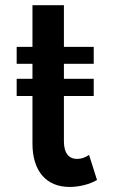

<svg xmlns="http://www.w3.org/2000/svg" viewBox="-20 -724 450 760"><path d="M255.5 16C293 16 334 6 364 -11.5L332.5 -111C318 -100.5 302.5 -95 285 -95C251.5 -95 233 -119.5 233 -164V-344H351V-412H233V-471.5H351V-538.5H233V-703.5H108.5V-538.5H46V-471.5H108.5V-412H46V-344H108.5V-155.5C108.5 -47 163 16 255.5 16Z"/></svg>

Font: Spartan SemiBold
Style: Regular
Weight: 600
Designer: Matt Bailey, Mirko Velimirovic
Foundry: Matt Bailey
Version: Version 1.003